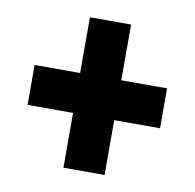

<svg xmlns="http://www.w3.org/2000/svg" viewBox="-62 -660 619 611"><g transform="rotate(10 248.0 -354.0)"><path d="M181 -111V-288H34V-417H181V-597H314V-417H462V-288H314V-111Z"/></g></svg>

Font: Noto Sans Tamil ExtraCondensed Black
Style: Regular
Weight: 900
Width: 2
Designer: Jelle Bosma - Monotype Design Team
Foundry: Monotype Imaging Inc.
Version: Version 2.004; ttfautohint (v1.8.4.7-5d5b)